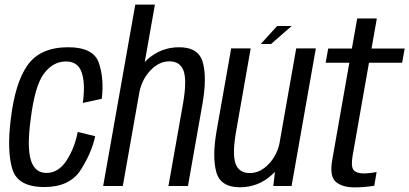

<svg xmlns="http://www.w3.org/2000/svg" viewBox="-20 -805 1772 831"><path d="M171.5 4.5Q56.5 4.5 33.2 -73.8Q10 -152 26 -284Q44.5 -446 99.5 -523.2Q154.5 -600.5 275 -600.5Q385 -600.5 408 -532.5Q431 -464.5 420.5 -377.5L338.5 -359.5Q350 -444.5 333.5 -491.8Q317 -539 265.5 -539Q209.5 -539 170 -486.2Q130.5 -433.5 112.5 -287Q96.5 -168 113.5 -112.2Q130.5 -56.5 181 -56.5Q232.5 -56.5 267.5 -109.5Q302.5 -162.5 316.5 -234L392 -215.5Q376 -142 328.8 -68.8Q281.5 4.5 171.5 4.5Z M426.5 0 565.5 -785H650.5L606.5 -536.5Q611 -541 616 -546Q675.5 -600.5 755.5 -600.5Q840 -600.5 858 -534.5Q876 -468.5 856.5 -356.5L793.5 0H709L772 -355.5Q789.5 -456.5 774.8 -498Q760 -539.5 713 -539.5Q667.5 -539.5 630 -499Q595.5 -462 584 -410L511.5 0Z M1163 0 1170 -61Q1164 -55 1158 -49.5Q1098.5 5.5 1018.5 5.5Q934 5.5 916 -60.8Q898 -127 917.5 -238.5L980.5 -595.5H1065L1002.5 -240Q984.5 -139 999.2 -97.5Q1014 -56 1061 -56Q1107 -56 1144.5 -96.5Q1177.5 -132 1189 -181.5L1262 -595.5H1347L1242 0ZM1108.5 -614.5 1179.5 -692.5H1242.5L1153 -614.5Z M1515 6Q1461 6 1433.2 -18.2Q1405.5 -42.5 1418 -113L1492 -533.5H1389.5L1400.5 -595H1503L1526 -725H1611L1588 -595H1731.5L1720.5 -533.5H1577L1506.5 -133Q1498 -84.5 1510.2 -69.5Q1522.5 -54.5 1553.5 -54.5Q1580 -54.5 1610 -60.5L1600 -1Q1554 6 1515 6Z"/></svg>

Font: Anybody
Style: Italic
Weight: 400
Italic angle: -10°
Designer: Tyler Finck
Foundry: Etcetera Type Company
Version: Version 1.010; ttfautohint (v1.8.3) -l 8 -r 50 -G 200 -x 14 